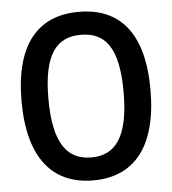

<svg xmlns="http://www.w3.org/2000/svg" viewBox="-51 -727 701 783"><g transform="rotate(-5 300.0 -335.0)"><path d="M300 10C465 10 564 -102 564 -338C564 -573 466 -680 300 -680C135 -680 36 -573 36 -337C36 -102 135 10 300 10ZM300 -84C203 -84 146 -152 146 -338C146 -523 203 -586 300 -586C398 -586 454 -524 454 -338C454 -152 397 -84 300 -84Z"/></g></svg>

Font: SN Pro Medium
Style: Regular
Weight: 500
Designer: Tobias Whetton
Foundry: Supernotes
Version: Version 1.003;Glyphs 3.3 (3324)